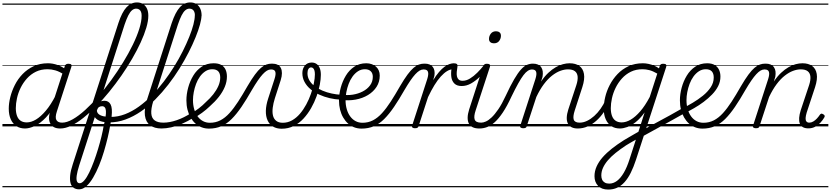

<svg xmlns="http://www.w3.org/2000/svg" viewBox="-20 -1039 6828 1578"><path d="M186 17Q144 17 114 -3Q84 -23 68 -59.5Q52 -96 52 -146Q52 -190 64.5 -240.5Q77 -291 102 -340.5Q127 -390 165.5 -430Q204 -470 256 -494.5Q308 -519 374 -519Q413 -519 452.5 -505Q492 -491 522 -467L511 -423Q469 -451 435.5 -460.5Q402 -470 371 -470Q317 -470 275 -449.5Q233 -429 201.5 -394Q170 -359 149.5 -317Q129 -275 119.5 -231.5Q110 -188 110 -150Q110 -114 119.5 -87.5Q129 -61 149 -47Q169 -33 200 -33Q236 -33 275.5 -56.5Q315 -80 356.5 -129Q398 -178 437 -254L450 -214Q406 -124 357.5 -73.5Q309 -23 264.5 -3Q220 17 186 17ZM474 17Q445 17 425 7Q405 -3 394 -22.5Q383 -42 383 -69Q383 -96 394 -130L512 -494Q516 -506 523 -510.5Q530 -515 543 -515Q561 -515 566 -507.5Q571 -500 566 -488L448 -125Q431 -74 443.5 -52.5Q456 -31 490 -31Q499 -31 502.5 -23.5Q506 -16 504.5 -7Q503 2 495.5 9.5Q488 17 474 17ZM0 490H622V500H0ZM0 -20H622V0H0ZM0 -505H622V-500H0ZM0 -1010H622V-1000H0Z M476 17Q463 17 459.5 9.5Q456 2 459 -7Q462 -16 470.5 -23.5Q479 -31 491 -31Q529 -31 577.5 -58.5Q626 -86 679.5 -134.5Q733 -183 787.5 -246Q842 -309 894 -380.5Q946 -452 991.5 -526Q1037 -600 1071.5 -671Q1106 -742 1125 -803Q1144 -864 1144 -909Q1144 -922 1152.5 -928.5Q1161 -935 1171.5 -935Q1182 -935 1190.5 -928.5Q1199 -922 1199 -909Q1199 -867 1182.5 -811Q1166 -755 1136 -690Q1106 -625 1066 -556Q1026 -487 978 -418Q930 -349 878 -285Q826 -221 772 -166.5Q718 -112 665.5 -70.5Q613 -29 565 -6Q517 17 476 17ZM622 490V500ZM622 -20V0ZM622 -505V-500ZM622 -1010V-1000Z M630 517Q604 517 586 505Q568 493 560.5 468Q553 443 556.5 404Q560 365 578 311L953 -849Q982 -938 1019 -978.5Q1056 -1019 1106 -1019Q1135 -1019 1156 -1005.5Q1177 -992 1188 -968Q1199 -944 1199 -910Q1199 -898 1190.5 -891.5Q1182 -885 1171.5 -885Q1161 -885 1152.5 -891.5Q1144 -898 1144 -910Q1144 -929 1139 -941.5Q1134 -954 1124 -961Q1114 -968 1099 -968Q1081 -968 1065 -954.5Q1049 -941 1034.5 -912.5Q1020 -884 1004 -837L800 -202Q809 -207 819 -209Q829 -211 838 -211Q855 -211 868 -203.5Q881 -196 889 -180.5Q897 -165 899 -140.5Q901 -116 897.5 -82.5Q894 -49 885 -5Q878 38 865 92.5Q852 147 834.5 206Q817 265 794.5 320Q772 375 746 419.5Q720 464 691 490.5Q662 517 630 517ZM635 467Q653 467 673.5 443Q694 419 713.5 378.5Q733 338 751.5 288Q770 238 786 185Q802 132 814 82.5Q826 33 832 -5Q843 -48 847.5 -78Q852 -108 850.5 -127.5Q849 -147 841 -156.5Q833 -166 819 -166Q805 -166 794.5 -159.5Q784 -153 779 -138L631 320Q615 371 610.5 403.5Q606 436 612.5 451.5Q619 467 635 467ZM622 490H1060V500H622ZM622 -20H1060V0H622ZM622 -505H1060V-500H622ZM622 -1010H1060V-1000H622Z M878 -33Q837 -33 806.5 -43Q776 -53 759.5 -75.5Q743 -98 743 -135Q743 -145 751.5 -149Q760 -153 768 -149Q776 -145 776 -135Q776 -114 790.5 -101.5Q805 -89 830.5 -83.5Q856 -78 889 -78Q949 -78 1007.5 -100.5Q1066 -123 1121.5 -163Q1177 -203 1228.5 -255.5Q1280 -308 1326 -368.5Q1372 -429 1411.5 -492.5Q1451 -556 1482 -618Q1513 -680 1535.5 -736Q1558 -792 1569.5 -837Q1581 -882 1581 -911Q1581 -922 1589.5 -928Q1598 -934 1608.5 -934.5Q1619 -935 1627.5 -929Q1636 -923 1636 -911Q1636 -883 1623.5 -837Q1611 -791 1587.5 -733Q1564 -675 1530.5 -609Q1497 -543 1455 -475.5Q1413 -408 1363 -343.5Q1313 -279 1257 -222.5Q1201 -166 1139 -123.5Q1077 -81 1011.5 -57Q946 -33 878 -33ZM1059 490V500ZM1059 -20V0ZM1059 -505V-500ZM1059 -1010V-1000Z M1307 17Q1249 17 1213.5 -9.5Q1178 -36 1171 -90Q1164 -144 1190 -225L1391 -849Q1421 -938 1457.5 -978.5Q1494 -1019 1544 -1019Q1573 -1019 1594 -1005.5Q1615 -992 1626 -968Q1637 -944 1637 -910Q1637 -898 1628.5 -891.5Q1620 -885 1609.5 -885Q1599 -885 1590.5 -891.5Q1582 -898 1582 -910Q1582 -929 1577 -941.5Q1572 -954 1562 -961Q1552 -968 1537 -968Q1519 -968 1503 -954.5Q1487 -941 1472.5 -912.5Q1458 -884 1442 -837L1240 -209Q1220 -144 1223.5 -105Q1227 -66 1252.5 -48.5Q1278 -31 1322 -31Q1332 -31 1336.5 -23.5Q1341 -16 1339 -7Q1337 2 1328.5 9.5Q1320 17 1307 17ZM1060 490H1454V500H1060ZM1060 -20H1454V0H1060ZM1060 -505H1454V-500H1060ZM1060 -1010H1454V-1000H1060Z M1307 17Q1295 17 1291 9.5Q1287 2 1290 -7Q1293 -16 1302 -23.5Q1311 -31 1323 -31Q1373 -31 1432 -51Q1491 -71 1551 -110Q1558 -115 1565 -111.5Q1572 -108 1576 -100.5Q1580 -93 1579 -84.5Q1578 -76 1571 -72Q1523 -42 1476.5 -22Q1430 -2 1387 7.5Q1344 17 1307 17ZM1454 490V500ZM1454 -20V0ZM1454 -505V-500ZM1454 -1010V-1000Z M1548 -105Q1582 -124 1614 -148.5Q1646 -173 1672 -200Q1707 -231 1733 -264Q1759 -297 1774.5 -332Q1790 -367 1790 -402Q1790 -435 1774 -452.5Q1758 -470 1724 -470Q1714 -470 1709.5 -477Q1705 -484 1706.5 -494Q1708 -504 1715.5 -511.5Q1723 -519 1736 -519Q1775 -519 1799 -505Q1823 -491 1834 -466.5Q1845 -442 1845 -410Q1845 -367 1827.5 -325Q1810 -283 1778.5 -243Q1747 -203 1705 -166Q1675 -137 1640 -111.5Q1605 -86 1568 -65ZM1454 490H1898V500H1454ZM1454 -20H1898V0H1454ZM1454 -505H1898V-500H1454ZM1454 -1010H1898V-1000H1454Z M1697 18Q1665 18 1636.5 7Q1608 -4 1585.5 -24.5Q1563 -45 1546.5 -73.5Q1530 -102 1521 -137.5Q1512 -173 1512 -214Q1512 -265 1526.5 -318.5Q1541 -372 1568.5 -417.5Q1596 -463 1638 -491Q1680 -519 1736 -519Q1746 -519 1749.5 -511.5Q1753 -504 1751 -494Q1749 -484 1742 -477Q1735 -470 1725 -470Q1694 -470 1668.5 -453.5Q1643 -437 1623.5 -410Q1604 -383 1591.5 -349.5Q1579 -316 1572.5 -281.5Q1566 -247 1566 -216Q1566 -176 1576 -141.5Q1586 -107 1604.5 -82Q1623 -57 1648.5 -43.5Q1674 -30 1705 -30Q1752 -30 1791 -50Q1830 -70 1865.5 -109Q1901 -148 1937 -203.5Q1973 -259 2014 -331Q2048 -389 2075 -425.5Q2102 -462 2125 -481.5Q2148 -501 2169 -508.5Q2190 -516 2213 -516Q2224 -516 2228.5 -509Q2233 -502 2231.5 -492.5Q2230 -483 2223 -475.5Q2216 -468 2205 -468Q2190 -468 2174 -458.5Q2158 -449 2139.5 -429Q2121 -409 2099 -377Q2077 -345 2050 -299Q2005 -220 1964.5 -160.5Q1924 -101 1884 -61Q1844 -21 1798.5 -1.5Q1753 18 1697 18ZM1898 490H2023V500H1898ZM1898 -20H2023V0H1898ZM1898 -505H2023V-500H1898ZM1898 -1010H2023V-1000H1898Z M2295 19Q2253 19 2223.5 1Q2194 -17 2179 -50Q2164 -83 2165 -128.5Q2166 -174 2184 -229L2236 -389Q2249 -429 2243 -448.5Q2237 -468 2210 -468Q2199 -468 2194 -475.5Q2189 -483 2190 -492.5Q2191 -502 2198 -509Q2205 -516 2217 -516Q2243 -516 2261 -507Q2279 -498 2288 -480.5Q2297 -463 2297 -437.5Q2297 -412 2287 -380L2239 -231Q2226 -190 2221.5 -153.5Q2217 -117 2223.5 -89.5Q2230 -62 2250 -46Q2270 -30 2304 -30Q2345 -30 2380.5 -50Q2416 -70 2445 -104Q2474 -138 2497 -180.5Q2520 -223 2535.5 -268Q2551 -313 2559.5 -354.5Q2568 -396 2568 -428Q2568 -448 2564 -460.5Q2560 -473 2553 -479Q2546 -485 2537 -485Q2523 -485 2518 -495Q2513 -505 2519 -515Q2525 -525 2542 -525Q2565 -525 2581.5 -513.5Q2598 -502 2607.5 -480Q2617 -458 2617 -424Q2617 -389 2608.5 -343.5Q2600 -298 2582 -248Q2564 -198 2537 -150.5Q2510 -103 2474.5 -64.5Q2439 -26 2394 -3.5Q2349 19 2295 19ZM2023 490H2665V500H2023ZM2023 -20H2665V0H2023ZM2023 -505H2665V-500H2023ZM2023 -1010H2665V-1000H2023Z M2778 -220Q2733 -222 2688.5 -232.5Q2644 -243 2603.5 -261.5Q2563 -280 2532 -306Q2501 -332 2483 -365.5Q2465 -399 2465 -438Q2465 -475 2485.5 -500Q2506 -525 2542 -525Q2556 -525 2558.5 -515Q2561 -505 2556 -495Q2551 -485 2537 -485Q2523 -485 2515 -472Q2507 -459 2507 -437Q2507 -405 2523 -378Q2539 -351 2567 -330Q2595 -309 2630.5 -294Q2666 -279 2705.5 -270.5Q2745 -262 2784 -260Q2793 -259 2796 -253Q2799 -247 2798.5 -239Q2798 -231 2792.5 -225Q2787 -219 2778 -220ZM2665 490H2678V500H2665ZM2665 -20H2678V0H2665ZM2665 -505H2678V-500H2665ZM2665 -1010H2678V-1000H2665Z M2788 -262Q2834 -254 2879 -261Q2924 -268 2961.5 -287.5Q2999 -307 3021.5 -337.5Q3044 -368 3044 -408Q3044 -437 3027 -453.5Q3010 -470 2979 -470Q2968 -470 2963.5 -477Q2959 -484 2960.5 -494Q2962 -504 2969.5 -511.5Q2977 -519 2991 -519Q3015 -519 3035.5 -511.5Q3056 -504 3070.5 -491Q3085 -478 3093 -459.5Q3101 -441 3101 -418Q3101 -366 3075 -325.5Q3049 -285 3004.5 -258Q2960 -231 2903 -220.5Q2846 -210 2784 -218ZM2677 490H3152V500H2677ZM2677 -20H3152V0H2677ZM2677 -505H3152V-500H2677ZM2677 -1010H3152V-1000H2677Z M2951 18Q2919 18 2890.5 7Q2862 -4 2839.5 -24.5Q2817 -45 2800.5 -73.5Q2784 -102 2775 -137.5Q2766 -173 2766 -214Q2766 -265 2780.5 -318.5Q2795 -372 2822.5 -417.5Q2850 -463 2892 -491Q2934 -519 2990 -519Q3000 -519 3003.5 -511.5Q3007 -504 3005 -494Q3003 -484 2996 -477Q2989 -470 2979 -470Q2948 -470 2922.5 -453.5Q2897 -437 2877.5 -410Q2858 -383 2845.5 -349.5Q2833 -316 2826.5 -281.5Q2820 -247 2820 -216Q2820 -176 2830 -141.5Q2840 -107 2858.5 -82Q2877 -57 2902.5 -43.5Q2928 -30 2959 -30Q3006 -30 3045 -50Q3084 -70 3119.5 -109Q3155 -148 3191 -203.5Q3227 -259 3268 -331Q3302 -389 3329 -425.5Q3356 -462 3379 -481.5Q3402 -501 3423 -508.5Q3444 -516 3467 -516Q3478 -516 3482.5 -509Q3487 -502 3485.5 -492.5Q3484 -483 3477 -475.5Q3470 -468 3459 -468Q3444 -468 3428 -458.5Q3412 -449 3393.5 -429Q3375 -409 3353 -377Q3331 -345 3304 -299Q3259 -220 3218.5 -160.5Q3178 -101 3138 -61Q3098 -21 3052.5 -1.5Q3007 18 2951 18ZM3152 490H3277V500H3152ZM3152 -20H3277V0H3152ZM3152 -505H3277V-500H3152ZM3152 -1010H3277V-1000H3152Z M3390 15Q3379 15 3371 10Q3363 5 3367 -6L3491 -388Q3504 -429 3497.5 -448.5Q3491 -468 3464 -468Q3454 -468 3450 -475.5Q3446 -483 3447 -492.5Q3448 -502 3454.5 -509Q3461 -516 3471 -516Q3494 -516 3510.5 -509Q3527 -502 3537 -489Q3547 -476 3550.5 -457.5Q3554 -439 3550 -415L3540 -380Q3565 -420 3588 -447Q3611 -474 3633 -490Q3655 -506 3674.5 -512.5Q3694 -519 3710 -519Q3721 -519 3725.5 -511.5Q3730 -504 3728.5 -494Q3727 -484 3719.5 -476.5Q3712 -469 3699 -469Q3678 -469 3653.5 -454Q3629 -439 3603 -410.5Q3577 -382 3550.5 -339Q3524 -296 3498 -241L3421 -4Q3418 6 3412 10.5Q3406 15 3390 15ZM3277 490H3719V500H3277ZM3277 -20H3719V0H3277ZM3277 -505H3719V-500H3277ZM3277 -1010H3719V-1000H3277Z M3774 -332Q3735 -332 3714.5 -352.5Q3694 -373 3689.5 -405.5Q3685 -438 3691 -474L3707 -519Q3726 -519 3733.5 -514Q3741 -509 3740 -494Q3736 -470 3734 -449Q3732 -428 3735.5 -411.5Q3739 -395 3750 -385Q3761 -375 3782 -375Q3812 -375 3842.5 -393.5Q3873 -412 3902.5 -441.5Q3932 -471 3959 -505Q3964 -512 3973 -508Q3982 -504 3987.5 -494.5Q3993 -485 3985 -476Q3955 -438 3921 -405.5Q3887 -373 3850.5 -352.5Q3814 -332 3774 -332ZM3719 490H3742V500H3719ZM3719 -20H3742V0H3719ZM3719 -505H3742V-500H3719ZM3719 -1010H3742V-1000H3719Z M3919 17Q3887 17 3865.5 7Q3844 -3 3833.5 -23.5Q3823 -44 3823.5 -73Q3824 -102 3836 -140L3951 -494Q3956 -506 3962.5 -510.5Q3969 -515 3982 -515Q3998 -515 4004.5 -509Q4011 -503 4007 -491L3890 -134Q3872 -81 3881.5 -56Q3891 -31 3934 -31Q3944 -31 3948 -23.5Q3952 -16 3950.5 -7Q3949 2 3941 9.5Q3933 17 3919 17ZM4039 -683Q4022 -683 4010.5 -692Q3999 -701 3999 -719Q3999 -743 4014 -762.5Q4029 -782 4057 -782Q4074 -782 4085.5 -773Q4097 -764 4097 -745Q4097 -722 4082.5 -702.5Q4068 -683 4039 -683ZM3741 490H4066V500H3741ZM3741 -20H4066V0H3741ZM3741 -505H4066V-500H3741ZM3741 -1010H4066V-1000H3741Z M3920 17Q3911 17 3907 9.5Q3903 2 3905.5 -7Q3908 -16 3915.5 -23.5Q3923 -31 3935 -31Q3952 -31 3973.5 -40.5Q3995 -50 4020.5 -74Q4046 -98 4075.5 -141Q4105 -184 4136 -251Q4175 -335 4205.5 -387Q4236 -439 4261 -467Q4286 -495 4310 -505.5Q4334 -516 4360 -516Q4370 -516 4373 -509Q4376 -502 4373.5 -492.5Q4371 -483 4365.5 -475.5Q4360 -468 4352 -468Q4335 -468 4318 -457Q4301 -446 4282 -421Q4263 -396 4239 -353Q4215 -310 4184 -246Q4147 -166 4112.5 -114.5Q4078 -63 4046 -34.5Q4014 -6 3983 5.5Q3952 17 3920 17ZM4066 490H4166V500H4066ZM4066 -20H4166V0H4066ZM4066 -505H4166V-500H4066ZM4066 -1010H4166V-1000H4066Z M4728 17Q4699 17 4678.5 7Q4658 -3 4647.5 -23.5Q4637 -44 4638 -73Q4639 -102 4651 -140L4717 -340Q4730 -380 4727.5 -409Q4725 -438 4705.5 -453.5Q4686 -469 4648 -469Q4618 -469 4584.5 -456.5Q4551 -444 4516.5 -417Q4482 -390 4449.5 -346.5Q4417 -303 4388 -242L4310 -4Q4308 6 4301.5 10.5Q4295 15 4279 15Q4268 15 4260 10Q4252 5 4256 -6L4380 -388Q4393 -429 4386.5 -448.5Q4380 -468 4353 -468Q4343 -468 4338 -475.5Q4333 -483 4334 -492.5Q4335 -502 4342 -509Q4349 -516 4360 -516Q4384 -516 4401 -508.5Q4418 -501 4428 -486.5Q4438 -472 4440.5 -452.5Q4443 -433 4439 -408L4427 -369Q4456 -412 4486.5 -440.5Q4517 -469 4547.5 -486.5Q4578 -504 4607 -511.5Q4636 -519 4661 -519Q4711 -519 4741.5 -497Q4772 -475 4779.5 -431.5Q4787 -388 4766 -323L4704 -132Q4687 -80 4695.5 -55.5Q4704 -31 4744 -31Q4753 -31 4757 -23.5Q4761 -16 4759.5 -7Q4758 2 4750 9.5Q4742 17 4728 17ZM4166 490H4875V500H4166ZM4166 -20H4875V0H4166ZM4166 -505H4875V-500H4166ZM4166 -1010H4875V-1000H4166Z M4729 17Q4718 17 4713.5 9.5Q4709 2 4710.5 -7Q4712 -16 4720.5 -23.5Q4729 -31 4744 -31Q4774 -31 4804.5 -45.5Q4835 -60 4863.5 -85.5Q4892 -111 4916 -145Q4940 -179 4957 -217Q4962 -228 4970.5 -228Q4979 -228 4986 -220.5Q4993 -213 4989 -203Q4970 -157 4942.5 -117Q4915 -77 4881.5 -47Q4848 -17 4809.5 0Q4771 17 4729 17ZM4875 490V500ZM4875 -20V0ZM4875 -505V-500ZM4875 -1010V-1000Z M4979 519Q4924 519 4895 488Q4866 457 4866 409Q4866 368 4883.5 329Q4901 290 4933 253.5Q4965 217 5009.5 182Q5054 147 5108 113Q5128 101 5148 89.5Q5168 78 5187.5 66.5Q5207 55 5227 44L5278 -115Q5242 -65 5205.5 -36Q5169 -7 5135.5 5Q5102 17 5075 17Q5033 17 5003.5 -3Q4974 -23 4958 -59.5Q4942 -96 4942 -146Q4942 -190 4954 -241Q4966 -292 4991.5 -341Q5017 -390 5055.5 -430.5Q5094 -471 5146 -495Q5198 -519 5264 -519Q5286 -519 5309.5 -514Q5333 -509 5355 -500Q5377 -491 5396 -477L5402 -496Q5406 -507 5412 -511Q5418 -515 5431 -515Q5450 -515 5454.5 -507.5Q5459 -500 5455 -488L5207 274Q5187 335 5164 381Q5141 427 5113 458Q5085 489 5052 504Q5019 519 4979 519ZM4987 470Q5021 470 5051 447.5Q5081 425 5107 380.5Q5133 336 5154 270L5206 109Q5193 116 5179 124Q5165 132 5151.5 140Q5138 148 5125 156Q5078 187 5040 217.5Q5002 248 4976 278.5Q4950 309 4936 340Q4922 371 4922 403Q4922 423 4929 438Q4936 453 4950.5 461.5Q4965 470 4987 470ZM5089 -33Q5125 -33 5163.5 -55.5Q5202 -78 5242 -124Q5282 -170 5320 -242L5382 -434Q5346 -455 5317 -462.5Q5288 -470 5261 -470Q5207 -470 5165 -449.5Q5123 -429 5091.5 -394Q5060 -359 5039.5 -317Q5019 -275 5009.5 -231.5Q5000 -188 5000 -150Q5000 -114 5009.5 -87.5Q5019 -61 5039 -47Q5059 -33 5089 -33ZM4875 490H5510V500H4875ZM4875 -20H5510V0H4875ZM4875 -505H5510V-500H4875ZM4875 -1010H5510V-1000H4875Z M5607 -109Q5555 -80 5496 -47Q5437 -14 5375 19.5Q5313 53 5254 86Q5248 89 5243.5 84Q5239 79 5237 69.5Q5235 60 5238.5 50.5Q5242 41 5252 36Q5308 5 5367.5 -27Q5427 -59 5485.5 -91Q5544 -123 5597 -154Q5602 -157 5607 -152.5Q5612 -148 5614.5 -139Q5617 -130 5615.5 -121.5Q5614 -113 5607 -109ZM5510 490V500ZM5510 -20V0ZM5510 -505V-500ZM5510 -1010V-1000Z M5590 -147Q5629 -168 5673.5 -194.5Q5718 -221 5757 -252.5Q5796 -284 5821 -321.5Q5846 -359 5846 -402Q5846 -435 5830 -452.5Q5814 -470 5780 -470Q5770 -470 5765.5 -477Q5761 -484 5762 -494Q5763 -504 5771 -511.5Q5779 -519 5791 -519Q5830 -519 5854 -504.5Q5878 -490 5889.5 -465.5Q5901 -441 5901 -410Q5901 -368 5882.5 -331.5Q5864 -295 5832.5 -262.5Q5801 -230 5763 -201.5Q5725 -173 5684.5 -150Q5644 -127 5607 -107ZM5510 490H5954V500H5510ZM5510 -20H5954V0H5510ZM5510 -505H5954V-500H5510ZM5510 -1010H5954V-1000H5510Z M5753 18Q5721 18 5692.5 7Q5664 -4 5641.5 -24.5Q5619 -45 5602.5 -73.5Q5586 -102 5577 -137.5Q5568 -173 5568 -214Q5568 -265 5582.5 -318.5Q5597 -372 5624.5 -417.5Q5652 -463 5694 -491Q5736 -519 5792 -519Q5802 -519 5805.5 -511.5Q5809 -504 5807 -494Q5805 -484 5798 -477Q5791 -470 5781 -470Q5750 -470 5724.5 -453.5Q5699 -437 5679.5 -410Q5660 -383 5647.5 -349.5Q5635 -316 5628.5 -281.5Q5622 -247 5622 -216Q5622 -176 5632 -141.5Q5642 -107 5660.5 -82Q5679 -57 5704.5 -43.5Q5730 -30 5761 -30Q5808 -30 5847 -50Q5886 -70 5921.5 -109Q5957 -148 5993 -203.5Q6029 -259 6070 -331Q6104 -389 6131 -425.5Q6158 -462 6181 -481.5Q6204 -501 6225 -508.5Q6246 -516 6269 -516Q6280 -516 6284.5 -509Q6289 -502 6287.5 -492.5Q6286 -483 6279 -475.5Q6272 -468 6261 -468Q6246 -468 6230 -458.5Q6214 -449 6195.5 -429Q6177 -409 6155 -377Q6133 -345 6106 -299Q6061 -220 6020.5 -160.5Q5980 -101 5940 -61Q5900 -21 5854.5 -1.5Q5809 18 5753 18ZM5954 490H6079V500H5954ZM5954 -20H6079V0H5954ZM5954 -505H6079V-500H5954ZM5954 -1010H6079V-1000H5954Z M6192 15Q6181 15 6173 10Q6165 5 6169 -6L6293 -388Q6306 -429 6299.5 -448.5Q6293 -468 6266 -468Q6257 -468 6252.5 -475.5Q6248 -483 6249 -492.5Q6250 -502 6256.5 -509Q6263 -516 6273 -516Q6297 -516 6314 -508.5Q6331 -501 6341 -486.5Q6351 -472 6353.5 -452.5Q6356 -433 6352 -408L6340 -369Q6369 -412 6399.5 -440.5Q6430 -469 6460.5 -486.5Q6491 -504 6520 -511.5Q6549 -519 6575 -519Q6624 -519 6654.5 -497Q6685 -475 6692.5 -431.5Q6700 -388 6679 -323L6610 -114Q6602 -87 6601 -68.5Q6600 -50 6608 -40.5Q6616 -31 6631 -31Q6648 -31 6664 -40.5Q6680 -50 6693.5 -64.5Q6707 -79 6717 -94Q6721 -101 6728 -104Q6735 -107 6746 -100Q6757 -94 6758 -86.5Q6759 -79 6753 -71Q6742 -52 6723.5 -31.5Q6705 -11 6680 2.5Q6655 16 6624 16Q6596 16 6578.5 6Q6561 -4 6553.5 -23.5Q6546 -43 6548 -70.5Q6550 -98 6561 -133L6630 -340Q6643 -380 6640.5 -409Q6638 -438 6618.5 -453.5Q6599 -469 6561 -469Q6531 -469 6497.5 -456.5Q6464 -444 6429.5 -417Q6395 -390 6362.5 -346.5Q6330 -303 6301 -242L6223 -4Q6221 6 6214.5 10.5Q6208 15 6192 15ZM6079 490H6788V500H6079ZM6079 -20H6788V0H6079ZM6079 -505H6788V-500H6079ZM6079 -1010H6788V-1000H6079Z"/></svg>

Font: Playwrite MX Guides
Style: Regular
Weight: 400
Designer: Veronika Burian, José Scaglione
Foundry: TypeTogether
Version: Version 1.003